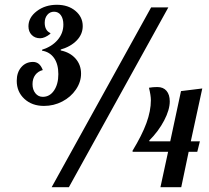

<svg xmlns="http://www.w3.org/2000/svg" viewBox="-20 -783 876 803"><path d="M82 -369.5C103.3 -349.8 130.7 -340 164 -340C191.3 -340 216.8 -346.2 240.5 -358.5C264.2 -370.8 283.2 -387.5 297.5 -408.5C311.8 -429.5 319 -451.7 319 -475C319 -499.7 311.3 -520.7 296 -538C280.7 -555.3 260 -566.7 234 -572V-576C262 -584 284.3 -596.7 301 -614C317.7 -631.3 326 -651.3 326 -674C326 -699.3 315.8 -720.5 295.5 -737.5C275.2 -754.5 249.3 -763 218 -763C185.3 -763 157.3 -754.2 134 -736.5C110.7 -718.8 99 -697.7 99 -673C99 -658.3 103.5 -646.3 112.5 -637C121.5 -627.7 133.3 -623 148 -623C160.7 -623 175 -629.3 191 -642L190 -645C174.7 -652.3 167 -666.7 167 -688C167 -701.3 170.7 -712.3 178 -721C185.3 -729.7 194.7 -734 206 -734C218 -734 227.5 -729.2 234.5 -719.5C241.5 -709.8 245 -696.7 245 -680C245 -656 237 -634.7 221 -616C205 -597.3 183.3 -583.7 156 -575V-571C177.3 -567.7 194 -557.5 206 -540.5C218 -523.5 224 -501 224 -473C224 -445 218 -422.2 206 -404.5C194 -386.8 178.3 -378 159 -378C146.3 -378 136 -383 128 -393C120 -403 116 -415.7 116 -431C116 -446.3 119.8 -459.2 127.5 -469.5C135.2 -479.8 145.7 -486.7 159 -490C154.3 -502 148.7 -510.7 142 -516C135.3 -521.3 127.3 -524 118 -524C98 -524 81.7 -516.7 69 -502C56.3 -487.3 50 -468.3 50 -445C50 -414.3 60.7 -389.2 82 -369.5ZM612 -752 196 0H268L684 -752ZM683 -148 651 0H738L769 -148H805L816 -192H778L826 -413L737 -402L692 -192H605L604 -195C630 -221 650.8 -249 666.5 -279C682.2 -309 690 -335.7 690 -359C690 -377.7 685.5 -392.3 676.5 -403C667.5 -413.7 654.7 -419 638 -419C625.3 -419 613.7 -418 603 -416C608.3 -394.7 611 -377.3 611 -364C611 -334 604.8 -302.2 592.5 -268.5C580.2 -234.8 560.7 -196 534 -152L535 -148Z"/></svg>

Font: DonutKreme
Style: Regular
Weight: 400
Designer: Impallari Type
Foundry: Impallari Type
Version: Version 2.100